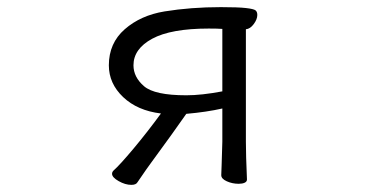

<svg xmlns="http://www.w3.org/2000/svg" viewBox="-20 -503 1040 538"><path d="M601 -40 603 -106V-199Q559 -189 502 -184Q468 -135 402 -45Q395 -36 365 8Q361 15 348 15Q331 15 312.5 4.5Q294 -6 294 -16Q294 -21 298 -25Q316 -41 354.5 -87Q393 -133 431 -185Q365 -193 325 -231Q285 -269 285 -320Q285 -382 329.5 -421Q374 -460 441 -471Q515 -483 599 -483Q647 -483 669 -480.5Q691 -478 696 -474Q701 -470 701 -461Q701 -449 691 -435.5Q681 -422 669 -421V-106Q669 -69 672 0Q672 6 665.5 9Q659 12 649 12Q631 12 615.5 5Q600 -2 600 -12V-13ZM565 -423Q459 -423 406.5 -394.5Q354 -366 354 -320Q354 -287 383.5 -261.5Q413 -236 502 -236Q545 -236 603 -247V-422Q590 -423 565 -423Z"/></svg>

Font: Iansui
Style: Regular
Weight: 400
Designer: But Ko / Fontworks Inc.
Foundry: zi-hi.com / Fontworks Inc.
Version: Version 1.002